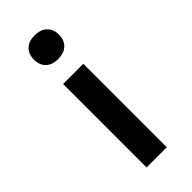

<svg xmlns="http://www.w3.org/2000/svg" viewBox="-232 -752 792 792"><g transform="rotate(-45 164.0 -356.0)"><path d="M108 -592.5Q89 -611 89 -643Q89 -675 108 -693.5Q127 -712 161.5 -712Q196 -712 215.5 -693.5Q235 -675 235 -643Q235 -611 215.5 -592.5Q196 -574 161.5 -574Q127 -574 108 -592.5ZM103 0V-487H221V0Z"/></g></svg>

Font: Karmilla
Style: Bold
Weight: 700
Designer: Jonathan Pinhorn
Version: Version 1.000